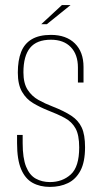

<svg xmlns="http://www.w3.org/2000/svg" viewBox="-20 -728 401 754"><path d="M176 6Q137 6 108 -10Q79 -26 63 -63.5Q47 -101 47 -166V-198Q52 -198 58 -198Q64 -198 69 -198V-166Q69 -107 82.5 -73.5Q96 -40 120.5 -26.5Q145 -13 176 -13Q225 -13 258 -43Q291 -73 291 -149Q291 -198 276.5 -224Q262 -250 234 -265Q206 -280 167 -295Q137 -307 110 -323Q83 -339 66.5 -367.5Q50 -396 50 -443Q50 -491 63 -524Q76 -557 105 -574Q134 -591 180 -591Q240 -591 274 -557.5Q308 -524 308 -465V-404Q303 -404 297.5 -404Q292 -404 286 -404V-463Q286 -514 258 -543Q230 -572 180 -572Q124 -572 98 -540Q72 -508 72 -444Q72 -401 88.5 -375.5Q105 -350 131 -335.5Q157 -321 186 -310Q232 -292 260 -273.5Q288 -255 301 -227Q314 -199 314 -150Q314 -92 296 -58Q278 -24 247 -9Q216 6 176 6ZM142 -633 223 -708H257L164 -633Z"/></svg>

Font: Alumni Sans SC Thin
Style: Regular
Weight: 100
Designer: Robert E. Leuschke
Foundry: Robert E. Leuschke
Version: Version 1.018